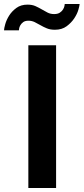

<svg xmlns="http://www.w3.org/2000/svg" viewBox="-67 -935 416 955"><path d="M74 0V-710H212V0ZM206 -787Q183 -787 166 -794Q149 -801 134.5 -809.5Q120 -818 105.5 -825Q91 -832 75 -832Q58 -832 48.5 -825Q39 -818 34 -809Q29 -800 28 -792.5Q27 -785 27 -784H-47Q-47 -793 -41 -814.5Q-35 -836 -21.5 -857.5Q-8 -879 14.5 -895.5Q37 -912 70 -912Q93 -912 109.5 -904.5Q126 -897 140.5 -888.5Q155 -880 169.5 -872.5Q184 -865 202 -865Q220 -865 230.5 -872Q241 -879 246.5 -888Q252 -897 253.5 -905Q255 -913 255 -915H329Q329 -908 323 -887Q317 -866 302.5 -844Q288 -822 264.5 -804.5Q241 -787 206 -787Z"/></svg>

Font: IngvarSans
Style: Bold
Weight: 700
Version: Version 3.000